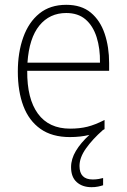

<svg xmlns="http://www.w3.org/2000/svg" viewBox="-20 -559 527 797"><path d="M310 130Q310 186 365 186Q378 186 389.5 184Q401 182 408 180V210Q399 213 387 215.5Q375 218 360 218Q322 218 298.5 197Q275 176 275 135Q275 101 295 67.5Q315 34 351 1Q314 10 270 10Q196 10 148 -24Q100 -58 77 -119Q54 -180 54 -262Q54 -341 76.5 -404Q99 -467 143.5 -503Q188 -539 255 -539Q318 -539 357 -506.5Q396 -474 414.5 -419Q433 -364 433 -297V-265H93Q92 -149 137.5 -87Q183 -25 271 -25Q311 -25 343 -33Q375 -41 414 -61V-23Q410 -21 407 -19Q364 19 337 57Q310 95 310 130ZM255 -505Q186 -505 143.5 -453Q101 -401 94 -299H395Q396 -358 381 -405Q366 -452 335 -478.5Q304 -505 255 -505Z"/></svg>

Font: Noto Sans Tamil SemiCondensed ExtraLight
Style: Regular
Weight: 200
Width: 4
Designer: Jelle Bosma - Monotype Design Team
Foundry: Monotype Imaging Inc.
Version: Version 2.004; ttfautohint (v1.8.4.7-5d5b)